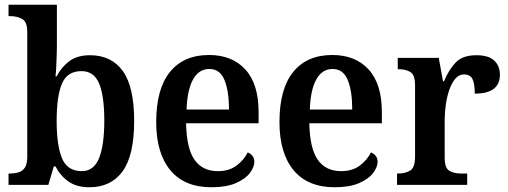

<svg xmlns="http://www.w3.org/2000/svg" viewBox="-20 -780 2143 810"><path d="M357 10Q303 10 268.5 -14.5Q234 -39 214 -78H207L184 0H16V-48H23Q41 -48 58 -53Q75 -58 85 -73Q95 -88 95 -119V-645Q95 -688 73.5 -700Q52 -712 22 -712H16V-760H220V-583Q220 -565 219 -541Q218 -517 217 -494Q216 -471 214 -458H219Q239 -497 272.5 -522Q306 -547 360 -547Q450 -547 498 -480.5Q546 -414 546 -270Q546 -124 497 -57Q448 10 357 10ZM325 -58Q376 -58 398 -113Q420 -168 420 -271Q420 -376 398 -428Q376 -480 324 -480Q264 -480 241.5 -427.5Q219 -375 219 -270Q219 -167 241.5 -112.5Q264 -58 325 -58Z M872 10Q758 10 698.5 -62Q639 -134 639 -265Q639 -405 697 -476.5Q755 -548 862 -548Q959 -548 1015 -487Q1071 -426 1071 -307V-260H765Q767 -154 800.5 -106Q834 -58 899 -58Q947 -58 978 -81.5Q1009 -105 1025 -137Q1036 -133 1044.5 -123Q1053 -113 1053 -98Q1053 -75 1034 -50Q1015 -25 975 -7.5Q935 10 872 10ZM946 -318Q946 -396 927 -442.5Q908 -489 863 -489Q819 -489 794.5 -445Q770 -401 767 -318Z M1392 10Q1278 10 1218.5 -62Q1159 -134 1159 -265Q1159 -405 1217 -476.5Q1275 -548 1382 -548Q1479 -548 1535 -487Q1591 -426 1591 -307V-260H1285Q1287 -154 1320.5 -106Q1354 -58 1419 -58Q1467 -58 1498 -81.5Q1529 -105 1545 -137Q1556 -133 1564.5 -123Q1573 -113 1573 -98Q1573 -75 1554 -50Q1535 -25 1495 -7.5Q1455 10 1392 10ZM1466 -318Q1466 -396 1447 -442.5Q1428 -489 1383 -489Q1339 -489 1314.5 -445Q1290 -401 1287 -318Z M1655 0V-48H1659Q1690 -48 1710.5 -60.5Q1731 -73 1731 -120V-420Q1731 -464 1711.5 -476Q1692 -488 1662 -488H1658V-536H1831L1849 -437H1853Q1874 -487 1903 -517Q1932 -547 1990 -547Q2041 -547 2065 -524.5Q2089 -502 2089 -465Q2089 -385 1983 -385Q1983 -426 1973.5 -446Q1964 -466 1937 -466Q1916 -466 1900.5 -447.5Q1885 -429 1875 -399.5Q1865 -370 1860.5 -336.5Q1856 -303 1856 -273V-115Q1856 -71 1875.5 -59.5Q1895 -48 1924 -48H1951V0Z"/></svg>

Font: Noto Serif Hebrew SemiCondensed SemiBold
Style: Regular
Weight: 600
Width: 4
Designer: Monotype Design Team
Foundry: Monotype Imaging Inc.
Version: Version 2.004; ttfautohint (v1.8.4.7-5d5b)